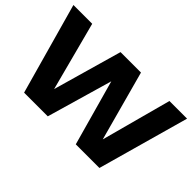

<svg xmlns="http://www.w3.org/2000/svg" viewBox="-106 -1104 1467 1467"><g transform="rotate(45 627.5 -370.0)"><path d="M220.5 0 13.5 -740H216.5L386.5 -94H338.5L522.5 -740H743.5L919.5 -94H877L1051 -740H1241.5L1034.5 0H779L604 -627.5H658L476.5 0Z"/></g></svg>

Font: Encode Sans SC SemiExpanded ExtraBold
Style: Regular
Weight: 800
Width: 6
Designer: Multiple Designers
Foundry: Impallari Type
Version: Version 3.002